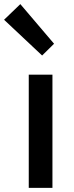

<svg xmlns="http://www.w3.org/2000/svg" viewBox="-53 -914 361 934"><path d="M86.9 0V-550.8H202.1V0ZM151.9 -644 -33.2 -817.9 45.9 -894 210 -701.2Z"/></svg>

Font: Source Han Sans CN Medium
Style: Regular
Weight: 500
Designer: Ryoko NISHIZUKA  (kana, bopomofo & ideographs); Paul D. Hunt (Latin, Greek & Cyrillic); Sandoll Communications , Soo-you
Foundry: Adobe
Version: Version 2.004;hotconv 1.0.118;makeotfexe 2.5.65603